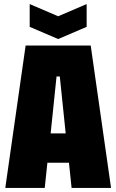

<svg xmlns="http://www.w3.org/2000/svg" viewBox="-20 -924 572 944"><path d="M6 0 106 -700H426L526 0H332L319 -124H213L200 0ZM229 -268H303L274 -548H258ZM406 -904V-792L266 -732L126 -792V-904L266 -844Z"/></svg>

Font: Tektur Condensed ExtraBold
Style: Regular
Weight: 800
Width: 3
Designer: Adam Jagosz
Foundry: Adam Jagosz
Version: Version 1.005;gftools[0.9.30]